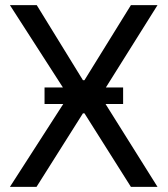

<svg xmlns="http://www.w3.org/2000/svg" viewBox="-20 -727 652 747"><path d="M302.7 -415H308.6L489.3 -707H592.8L371.1 -353.5L592.8 0H489.3L308.6 -286.1H302.7L122.1 0H18.6L246.1 -353.5L18.6 -707H123ZM153.3 -386.7H459V-322.3H153.3Z"/></svg>

Font: Pretendard JP Variable
Style: Regular
Weight: 400
Designer: Base glyphs from Inter by Rasmus Andersson; Hangul glyphs from Noto Sans CJK(Source Han Sans) by Jang Soo-young and Kang
Foundry: Kil Hyung-jin
Version: Version 1.307;Glyphs 3.2 (3192)